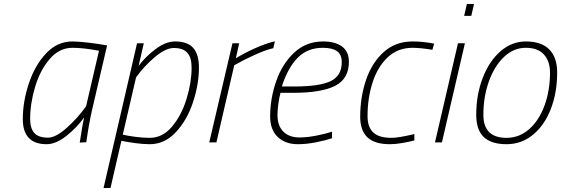

<svg xmlns="http://www.w3.org/2000/svg" viewBox="-20 -718 2829 968"><path d="M95 -118Q95 -206 125.5 -297.5Q156 -389 212.5 -449Q269 -509 345 -509Q374 -509 425.5 -503Q477 -497 520 -489L444 -163Q429 -99 415 -1L382 1Q397 -98 404 -126Q368 -75 315 -33Q262 9 215 9Q95 9 95 -118ZM414 -182 479 -462Q402 -477 345 -477Q279 -477 230.5 -420.5Q182 -364 157 -280Q132 -196 132 -118Q132 -71 153 -47.5Q174 -24 222 -24Q261 -24 316 -73Q371 -122 414 -182Z M671 -500H705L679 -386Q714 -433 765 -471Q816 -509 863 -509Q925 -509 954 -476.5Q983 -444 983 -377Q983 -293 953 -202.5Q923 -112 866.5 -51.5Q810 9 735 9Q701 9 661.5 3.5Q622 -2 592 -8L537 230H502ZM946 -377Q946 -428 924.5 -452Q903 -476 856 -476Q815 -476 760.5 -430Q706 -384 666 -328L599 -39Q625 -33 663.5 -28Q702 -23 735 -23Q800 -23 848 -80.5Q896 -138 921 -221Q946 -304 946 -377Z M1152 -500H1186L1169 -424Q1207 -448 1262 -473Q1317 -498 1366 -510L1358 -475Q1321 -467 1264.5 -441.5Q1208 -416 1161 -389L1071 0H1035Z M1342 -131Q1342 -220 1372 -307.5Q1402 -395 1462.5 -452Q1523 -509 1609 -509Q1670 -509 1704.5 -483.5Q1739 -458 1739 -406Q1739 -321 1670 -285.5Q1601 -250 1457 -250H1394Q1387 -223 1383 -192Q1379 -161 1379 -138Q1379 -84 1408.5 -54.5Q1438 -25 1490 -25Q1528 -25 1574 -34Q1620 -43 1654 -54V-21Q1621 -10 1573 -0.5Q1525 9 1482 9Q1418 9 1380 -27.5Q1342 -64 1342 -131ZM1466 -282Q1589 -282 1646 -308.5Q1703 -335 1703 -405Q1703 -443 1679 -460Q1655 -477 1608 -477Q1529 -477 1479.5 -425.5Q1430 -374 1401 -282Z M1796 -129Q1796 -228 1825.5 -315Q1855 -402 1914.5 -455.5Q1974 -509 2060 -509Q2112 -509 2169 -498L2160 -467Q2098 -477 2060 -477Q1985 -477 1934 -428.5Q1883 -380 1858 -301Q1833 -222 1833 -132Q1833 -78 1861.5 -50.5Q1890 -23 1954 -23Q1988 -23 2069 -42V-10Q2043 -3 2008.5 3Q1974 9 1946 9Q1868 9 1832 -26Q1796 -61 1796 -129Z M2334 -698H2370L2356 -638H2320ZM2289 -500H2324L2208 0H2173Z M2381 -139Q2381 -241 2414 -326Q2447 -411 2504 -460Q2561 -509 2631 -509Q2709 -509 2749 -469Q2789 -429 2789 -352Q2789 -251 2757 -168.5Q2725 -86 2667 -38.5Q2609 9 2534 9Q2457 9 2419 -27Q2381 -63 2381 -139ZM2753 -352Q2753 -409 2722.5 -443Q2692 -477 2631 -477Q2569 -477 2520.5 -430.5Q2472 -384 2444.5 -306.5Q2417 -229 2417 -139Q2417 -23 2534 -23Q2598 -23 2648 -67Q2698 -111 2725.5 -186.5Q2753 -262 2753 -352Z"/></svg>

Font: Cairo ExtraLight
Style: Italic
Weight: 275
Italic angle: -13°
Designer: Mohamed Gaber, Accademia di Belle Arti di Urbino and others
Foundry: Kief Type Foundry, Accademia di Belle Arti di Urbino and others
Version: Version 3.011